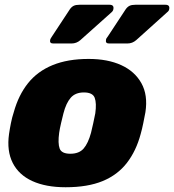

<svg xmlns="http://www.w3.org/2000/svg" viewBox="-20 -778 733 808"><path d="M256 10Q173 10 116 -16Q59 -42 33.5 -92.5Q8 -143 18 -214Q21 -235 26 -260Q31 -285 38 -306Q58 -378 98 -428Q138 -478 201.5 -504Q265 -530 353 -530Q433 -530 490 -504Q547 -478 575 -428Q603 -378 592 -306Q588 -285 583 -260Q578 -235 572 -214Q553 -143 514 -92.5Q475 -42 412 -16Q349 10 256 10ZM276 -131Q313 -131 332 -153Q351 -175 363 -219Q367 -234 372.5 -260Q378 -286 381 -301Q387 -344 378.5 -366.5Q370 -389 333 -389Q297 -389 277.5 -366.5Q258 -344 247 -301Q243 -286 237 -260Q231 -234 229 -219Q223 -175 231 -153Q239 -131 276 -131ZM439 -595Q423 -595 426 -610Q426 -614 429 -618Q432 -622 434 -625L509 -739Q516 -749 525 -753.5Q534 -758 550 -758H676Q696 -758 692 -739Q691 -732 683 -726L553 -609Q537 -595 516 -595ZM204 -595Q188 -595 191 -610Q192 -614 194.5 -618Q197 -622 199 -625L274 -739Q281 -749 290 -753.5Q299 -758 315 -758H441Q461 -758 457 -739Q456 -732 449 -726L318 -609Q302 -595 281 -595Z"/></svg>

Font: Rubik ExtraBold
Style: Italic
Weight: 800
Italic angle: -12°
Designer: Hubert and Fischer
Foundry: Hubert and Fischer
Version: Version 2.300;gftools[0.9.30]